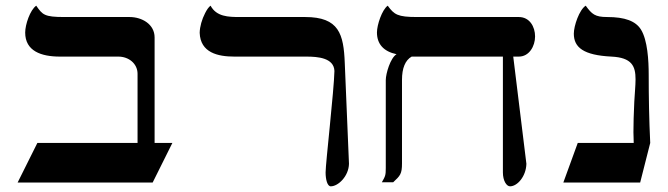

<svg xmlns="http://www.w3.org/2000/svg" viewBox="-20 -637 2332 670"><path d="M519.5 -138.2V-506.3C519.5 -552.7 475.1 -577.6 432.1 -577.6H204.1C134.8 -577.6 128.4 -585.4 106.4 -617.2C85 -602.1 67.9 -551.3 67.9 -523.4C67.9 -459 123.5 -439.5 189 -439.5H393.1C429.2 -439.5 460 -415 460 -379.4V-138.2H110.4L41.5 0H512.7L581.5 -138.2Z M1049.3 -439.5C1088.9 -439.5 1145.5 -435.1 1147 -389.2C1145.5 -320.8 1116.2 -66.9 1116.2 -35.2C1116.2 -11.2 1122.1 13.2 1134.3 13.2C1160.2 13.2 1196.8 -22 1197.8 -65.4L1183.1 -417C1179.2 -518.1 1163.1 -577.6 1044.9 -577.6H816.9C776.9 -577.6 735.4 -578.6 714.8 -617.2C708 -612.3 701.7 -603 695.8 -591.3C684.6 -569.8 677.2 -543.9 676.8 -522.5C679.2 -453.1 740.2 -439.5 797.9 -439.5Z M1734.9 -35.2C1734.9 -6.3 1747.6 13.2 1759.8 13.2C1785.6 13.2 1815.9 -22 1816.9 -65.4L1771 -439.5H1790.5C1826.7 -439.5 1847.2 -476.1 1847.2 -509.8C1847.2 -543.9 1828.1 -577.6 1790.5 -577.6H1435.1C1367.7 -577.6 1355.5 -585.9 1333 -617.2C1313 -603 1295.4 -549.8 1295.4 -523.9C1295.4 -483.4 1318.4 -457.5 1363.8 -447.8C1342.3 -435.1 1326.2 -379.9 1326.2 -357.4V-51.3C1326.2 -24.9 1324.7 -22.5 1312.5 -1H1352.1C1376.5 -23.9 1382.8 -29.8 1382.8 -66.9V-358.4C1382.8 -398.9 1394 -426.8 1416.5 -439.5H1734.9Z M2249 -138.2C2245.1 -219.7 2243.7 -299.3 2243.7 -376C2243.7 -426.3 2239.7 -496.6 2216.8 -533.7C2198.2 -563.5 2161.1 -577.6 2098.6 -577.6C2056.6 -577.6 2045.4 -587.4 2023.9 -617.2C2001.5 -603 1982.4 -546.9 1982.4 -519.5C1982.4 -471.2 2016.6 -444.3 2113.8 -439.5C2184.6 -436 2197.8 -406.7 2197.8 -360.4C2197.8 -337.4 2194.8 -311 2193.4 -281.7C2191.4 -239.7 2190.4 -204.1 2190.4 -175.3C2190.4 -163.6 2191.4 -155.8 2191.4 -138.2H1996.1L1945.8 0H2213.9Z"/></svg>

Font: Cardo
Style: Italic
Weight: 400
Designer: David J. Perry
Foundry: David J. Perry
Version: Version 0.99